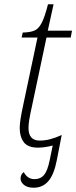

<svg xmlns="http://www.w3.org/2000/svg" viewBox="-20 -679 357 896"><path d="M137 197Q108 197 92 184Q76 171 76 154Q76 135 91 124Q108 157 141 157Q169 157 185.5 137.5Q202 118 212 68L226 0Q208 5 190 7.5Q172 10 157 10Q110 10 91 -15.5Q72 -41 72 -82Q72 -97 75.5 -121.5Q79 -146 89 -192L155 -504H81L86 -527Q120 -528 140 -536Q160 -544 174.5 -572Q189 -600 204 -659H230L203 -536H316L310 -504H197L131 -192Q120 -143 116.5 -120Q113 -97 113 -82Q113 -23 165 -23Q189 -23 213 -29Q237 -35 268 -49L245 69Q232 136 205.5 166.5Q179 197 137 197Z"/></svg>

Font: Noto Serif ExtraLight
Style: Italic
Weight: 200
Italic angle: -12°
Designer: Monotype Design Team
Foundry: Monotype Imaging Inc.
Version: Version 2.014; ttfautohint (v1.8.4.7-5d5b)